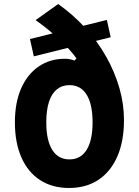

<svg xmlns="http://www.w3.org/2000/svg" viewBox="-20 -915 690 954"><path d="M323 19Q240 19 179.5 -20Q119 -59 86.5 -132.5Q54 -206 54 -307Q54 -405 85 -475.5Q116 -546 172 -584.5Q228 -623 302 -623Q315 -623 328 -620.5Q341 -618 350 -614L360 -625Q330 -667 276 -718Q222 -769 157 -815L269 -895Q344 -842 404.5 -775.5Q465 -709 507.5 -633.5Q550 -558 573 -478.5Q596 -399 596 -319Q596 -213 563 -137.5Q530 -62 469 -21.5Q408 19 323 19ZM210 -307Q210 -218 239.5 -170.5Q269 -123 325 -123Q381 -123 410.5 -170.5Q440 -218 440 -307Q440 -397 410.5 -444.5Q381 -492 325 -492Q288 -492 262 -470.5Q236 -449 223 -408Q210 -367 210 -307ZM129 -721 511 -816 530 -730 148 -635Z"/></svg>

Font: Martian Mono SemiCondensed
Style: Bold
Weight: 700
Width: 4
Designer: Roman Shamin
Foundry: Evil Martians
Version: Version 1.000